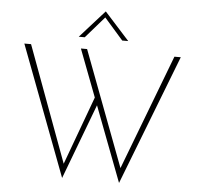

<svg xmlns="http://www.w3.org/2000/svg" viewBox="-61 -987 1111 1082"><g transform="rotate(5 494.0 -446.0)"><path d="M52 -704H90L337 -35L328 -38L478 -446L494 -403L330 32ZM372 -704H407L660 -33L647 -37L901 -704H937L652 32ZM600 -769 486 -899 503 -901 388 -769H354L493 -924H494L634 -769Z"/></g></svg>

Font: Josefin Sans Thin ExtraLight
Style: Regular
Weight: 250
Version: Version 2.001